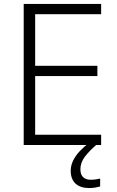

<svg xmlns="http://www.w3.org/2000/svg" viewBox="-20 -734 593 972"><path d="M492 0H100V-714H492V-662H158V-401H473V-349H158V-52H492ZM387 123Q387 149 400.5 162.5Q414 176 439 176Q454 176 466.5 174Q479 172 487 170V210Q476 213 462.5 215.5Q449 218 431 218Q387 218 362.5 195.5Q338 173 338 130Q338 104 350.5 78.5Q363 53 385 30Q407 7 434 -13L467 0Q433 29 410 59Q387 89 387 123Z"/></svg>

Font: Noto Sans Armenian Light
Style: Regular
Weight: 300
Designer: Monotype Design Team
Foundry: Monotype Imaging Inc.
Version: Version 2.007